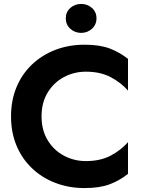

<svg xmlns="http://www.w3.org/2000/svg" viewBox="-20 -941 736 975"><path d="M314 -848Q314 -880 337 -900.5Q360 -921 392 -921Q424 -921 447 -900.5Q470 -880 470 -848Q470 -816 447 -795Q424 -774 392 -774Q360 -774 337 -795Q314 -816 314 -848ZM191 -350Q191 -280 222 -229Q253 -178 304.5 -150.5Q356 -123 416 -123Q490 -123 542.5 -151Q595 -179 630 -219V-58Q587 -24 536.5 -5Q486 14 409 14Q329 14 260.5 -12.5Q192 -39 141.5 -87.5Q91 -136 63.5 -202.5Q36 -269 36 -350Q36 -431 63.5 -497.5Q91 -564 141.5 -612.5Q192 -661 260.5 -687.5Q329 -714 409 -714Q486 -714 536.5 -695Q587 -676 630 -642V-481Q595 -521 542.5 -549Q490 -577 416 -577Q356 -577 304.5 -549.5Q253 -522 222 -471Q191 -420 191 -350Z"/></svg>

Font: Jost* Semi
Style: Regular
Weight: 600
Version: Version 3.7